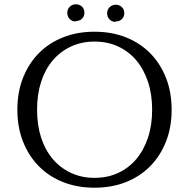

<svg xmlns="http://www.w3.org/2000/svg" viewBox="-20 -862 878 896"><path d="M333 -762Q316 -762 305 -773.5Q294 -785 294 -802Q294 -819 305.5 -830.5Q317 -842 334 -842Q351 -842 362.5 -831Q374 -820 374 -803Q374 -786 363 -775Q352 -764 335 -764ZM519 -760Q502 -760 491 -771.5Q480 -783 480 -800Q480 -817 491.5 -828.5Q503 -840 520 -840Q537 -840 548.5 -829Q560 -818 560 -801Q560 -784 549 -773Q538 -762 521 -762ZM421 -714Q501 -714 567 -688Q633 -662 680.5 -614Q728 -566 754.5 -499Q781 -432 781 -350Q781 -268 754.5 -201Q728 -134 680.5 -86Q633 -38 567 -12Q501 14 421 14Q341 14 275 -12Q209 -38 161.5 -86Q114 -134 87.5 -201Q61 -268 61 -350Q61 -432 87.5 -499Q114 -566 161.5 -614Q209 -662 275 -688Q341 -714 421 -714ZM421 -32Q482 -32 531.5 -55Q581 -78 616 -119.5Q651 -161 670.5 -219.5Q690 -278 690 -350Q690 -422 670.5 -480.5Q651 -539 616 -580.5Q581 -622 531.5 -645Q482 -668 421 -668Q361 -668 311.5 -645Q262 -622 226.5 -580.5Q191 -539 172 -480.5Q153 -422 153 -350Q153 -278 172 -219.5Q191 -161 226.5 -119.5Q262 -78 311.5 -55Q361 -32 421 -32Z"/></svg>

Font: Constantine
Style: Regular
Weight: 400
Designer: Dukom Design
Version: Version 1.001;PS 001.001;hotconv 1.0.56;makeotf.lib2.0.21325